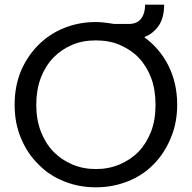

<svg xmlns="http://www.w3.org/2000/svg" viewBox="-20 -800 826 827"><path d="M743.2 -349.1Q743.2 -271 715.8 -206.1Q688 -138.7 642.1 -92.8Q596.7 -45.4 530.8 -19Q465.8 6.8 393.1 6.8Q319.3 6.8 255.9 -19Q190.4 -44.9 145 -92.8Q98.1 -137.7 69.8 -206.1Q43 -270 43 -349.1Q43 -427.7 69.8 -493.2Q97.2 -558.1 145 -606Q193.4 -654.3 255.9 -679.2Q319.3 -705.1 393.1 -705.1Q422.4 -705.1 471.2 -696.8H534.2Q571.8 -696.8 588.9 -721.2Q605 -742.7 605 -779.8H687Q687 -724.6 664.1 -689.9Q639.2 -654.3 601.1 -640.1Q668 -591.3 705.1 -518.1Q743.2 -441.9 743.2 -349.1ZM136.2 -349.1Q136.2 -284.7 155.8 -233.9Q175.3 -183.1 210 -147Q243.2 -112.3 291 -91.8Q337.9 -71.8 393.1 -71.8Q448.2 -71.8 495.1 -91.8Q544.4 -112.8 577.1 -147Q610.8 -182.1 630.9 -233.9Q649.9 -283.2 649.9 -349.1Q649.9 -414.1 630.9 -464.8Q610.8 -516.6 577.1 -551.8Q544.4 -585.9 495.1 -606.9Q450.7 -626 393.1 -626Q335.4 -626 291 -606.9Q243.2 -586.4 210 -551.8Q175.3 -515.6 155.8 -464.8Q136.2 -412.6 136.2 -349.1Z"/></svg>

Font: PoppinsZ
Style: Regular
Weight: 400
Designer: Ninad Kale (Devanagari), Jonny Pinhorn (Latin)
Foundry: Indian Type Foundry
Version: Version 3.002;FEAKit 1.0